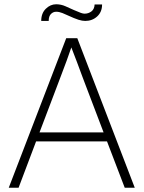

<svg xmlns="http://www.w3.org/2000/svg" viewBox="-20 -879 672 899"><path d="M21 0 290 -700H342L611 0H564L481 -217H149L67 0ZM250 -483 165 -259H465L379 -485Q376 -493 365 -522Q354 -551 340.5 -588Q327 -625 314 -657Q305 -630 292 -594.5Q279 -559 267 -528Q255 -497 250 -483ZM379 -781Q365 -781 347.5 -786.5Q330 -792 295 -808Q287 -812 272 -818Q257 -824 243 -824Q229 -824 218.5 -813.5Q208 -803 208 -781H173Q173 -817 194.5 -838Q216 -859 243 -859Q266 -859 287 -849.5Q308 -840 326 -832Q349 -822 359 -818.5Q369 -815 376 -815Q394 -815 408 -825.5Q422 -836 423 -858H458Q458 -823 435 -802Q412 -781 379 -781Z"/></svg>

Font: Readex Pro Light
Style: Regular
Weight: 300
Designer: Bonnie Shaver-Troup, Thomas Jockin
Foundry: Lexend
Version: Version 1.200; ttfautohint (v1.8.3)